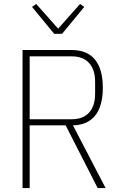

<svg xmlns="http://www.w3.org/2000/svg" viewBox="-20 -951 610 971"><path d="M130 0H94V-698H343Q421 -698 460.5 -649.5Q500 -601 500 -507Q500 -416 462 -367.5Q424 -319 349 -317L514 0H474L312 -317H130ZM343 -348Q400 -348 430.5 -381.5Q461 -415 461 -477V-537Q461 -599 430.5 -632.5Q400 -666 343 -666H130V-348ZM254 -780 142 -916 163 -931 274 -806 385 -931 406 -916 294 -780Z"/></svg>

Font: IBM Plex Sans Cond ExtLt
Style: Regular
Weight: 200
Width: 3
Designer: Mike Abbink, Paul van der Laan, Pieter van Rosmalen
Foundry: Bold Monday
Version: Version 1.3